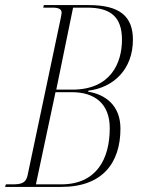

<svg xmlns="http://www.w3.org/2000/svg" viewBox="-40 -734 557 754"><path d="M-20 0H201C364 0 433 -96 433 -229C433 -320 374 -363 306 -374L307 -378C406 -390 482 -462 482 -578C482 -670 430 -714 309 -714H132L130 -704H166C189 -704 202 -699 202 -684C202 -679 200 -672 199 -665L68 -44C61 -14 42 -10 7 -10H-17ZM244 -382H181L247 -704H303C394 -704 439 -668 439 -578C439 -487 395 -382 244 -382ZM200 -10H101L178 -372H242C333 -372 391 -326 391 -231C391 -108 338 -10 200 -10Z"/></svg>

Font: Noto Serif Display ExtraCondensed ExtraLight
Style: Italic
Weight: 200
Width: 2
Italic angle: -12°
Designer: Monotype Design Team
Foundry: Monotype Imaging Inc.
Version: Version 2.009